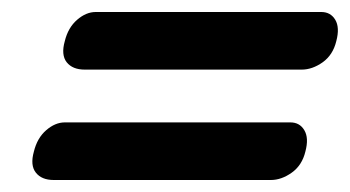

<svg xmlns="http://www.w3.org/2000/svg" viewBox="-20 -502 583 320"><path d="M88 -433.5Q93.5 -456 108.5 -469Q123.5 -482 139.5 -482H515.5Q531 -482 538.8 -469Q546.5 -456 540.5 -433.5Q535 -410.5 517.8 -398.2Q500.5 -386 483 -386H121Q101 -386 91.2 -398.2Q81.5 -410.5 88 -433.5ZM36.5 -249.5Q42 -272 57 -285Q72 -298 88 -298H464Q479.5 -298 487.2 -285Q495 -272 489 -249.5Q483.5 -226.5 466.2 -214.2Q449 -202 431.5 -202H69.5Q49.5 -202 39.8 -214.2Q30 -226.5 36.5 -249.5Z"/></svg>

Font: Fraunces 144pt S100
Style: Bold Italic
Weight: 700
Italic angle: -16°
Version: Version 1.000; ttfautohint (v1.8.3)